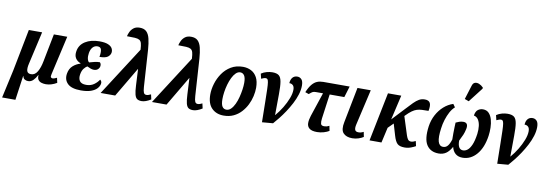

<svg xmlns="http://www.w3.org/2000/svg" viewBox="-98 -1329 5897 2077"><g transform="rotate(10 2850.0 -290.5)"><path d="M-28 233 40 -75 130 -536H276L195 -180Q182 -126 190 -97.5Q198 -69 236 -69Q279 -69 305.5 -114.5Q332 -160 345 -230L405 -536H552L455 -109Q448 -81 455 -73Q462 -65 473 -65Q484 -65 496.5 -70Q509 -75 520 -80L532 -26Q471 10 412 10Q386 10 363.5 3Q341 -4 328 -22Q315 -40 318 -73H315Q298 -39 274 -14.5Q250 10 217 10Q195 10 179 -0.5Q163 -11 158 -36H156L118 233Z M796 10Q694 10 650.5 -32.5Q607 -75 618 -143Q627 -198 662 -229.5Q697 -261 742 -274L743 -279Q706 -292 687 -322.5Q668 -353 676 -399Q687 -470 749.5 -509Q812 -548 905 -548Q966 -548 1000 -533.5Q1034 -519 1046 -496Q1058 -473 1054 -449Q1049 -422 1024 -402.5Q999 -383 933 -382Q942 -433 935 -462Q928 -491 893 -491Q862 -491 841 -468Q820 -445 813 -404Q807 -367 813 -340Q819 -313 833 -304Q859 -312 890.5 -319Q922 -326 947 -326Q964 -311 960 -283Q956 -262 939.5 -248Q923 -234 897 -234Q878 -234 859.5 -241.5Q841 -249 822 -258Q805 -249 786 -225.5Q767 -202 760 -161Q752 -115 771 -87Q790 -59 843 -59Q893 -59 928.5 -84.5Q964 -110 983 -141Q991 -136 997 -125Q1003 -114 1000 -98Q995 -70 972.5 -45.5Q950 -21 907 -5.5Q864 10 796 10Z M1013 0 1357 -535V-537Q1355 -582 1348 -606Q1341 -630 1324 -640Q1307 -650 1274.5 -652Q1242 -654 1187 -654Q1192 -677 1204.5 -703.5Q1217 -730 1242 -749.5Q1267 -769 1309 -769Q1356 -769 1382 -744Q1408 -719 1420 -670Q1432 -621 1437 -551L1463 -145Q1466 -100 1474.5 -82.5Q1483 -65 1504 -65Q1525 -65 1553 -80L1565 -26Q1538 -9 1512 0.5Q1486 10 1465 10Q1433 10 1415 -2Q1397 -14 1388 -48Q1379 -82 1376 -147L1367 -325H1365L1173 0Z M1577 0 1921 -535V-537Q1919 -582 1912 -606Q1905 -630 1888 -640Q1871 -650 1838.5 -652Q1806 -654 1751 -654Q1756 -677 1768.5 -703.5Q1781 -730 1806 -749.5Q1831 -769 1873 -769Q1920 -769 1946 -744Q1972 -719 1984 -670Q1996 -621 2001 -551L2027 -145Q2030 -100 2038.5 -82.5Q2047 -65 2068 -65Q2089 -65 2117 -80L2129 -26Q2102 -9 2076 0.5Q2050 10 2029 10Q1997 10 1979 -2Q1961 -14 1952 -48Q1943 -82 1940 -147L1931 -325H1929L1737 0Z M2365 10Q2284 10 2234 -40Q2184 -90 2184 -190Q2184 -247 2202.5 -309Q2221 -371 2258 -425Q2295 -479 2351 -512.5Q2407 -546 2482 -546Q2531 -546 2571.5 -525.5Q2612 -505 2636 -461Q2660 -417 2660 -346Q2660 -303 2649 -254Q2638 -205 2615 -158.5Q2592 -112 2556.5 -73.5Q2521 -35 2473.5 -12.5Q2426 10 2365 10ZM2383 -58Q2411 -58 2433.5 -80.5Q2456 -103 2473 -139Q2490 -175 2501 -218Q2512 -261 2518 -302.5Q2524 -344 2524 -377Q2524 -433 2507.5 -457.5Q2491 -482 2463 -482Q2437 -482 2415 -460.5Q2393 -439 2375.5 -403.5Q2358 -368 2346 -325.5Q2334 -283 2328 -241Q2322 -199 2322 -164Q2322 -107 2338 -82.5Q2354 -58 2383 -58Z M2683 -507Q2711 -526 2744 -534.5Q2777 -543 2805 -543Q2853 -543 2876.5 -524.5Q2900 -506 2908 -457.5Q2916 -409 2915 -320.5Q2914 -232 2913 -93H2915Q2954 -138 2987 -192.5Q3020 -247 3040.5 -300.5Q3061 -354 3061 -396Q3061 -430 3045 -445Q3029 -460 3005 -459Q3007 -499 3026.5 -521.5Q3046 -544 3079 -544Q3107 -544 3125.5 -523.5Q3144 -503 3144 -456Q3144 -409 3128 -357.5Q3112 -306 3085 -254.5Q3058 -203 3026.5 -155.5Q2995 -108 2963.5 -68.5Q2932 -29 2907 -1L2787 9Q2785 -124 2783.5 -212Q2782 -300 2780.5 -351.5Q2779 -403 2775 -428Q2771 -453 2764 -460.5Q2757 -468 2745 -468Q2735 -468 2723 -464Q2711 -460 2696 -453Z M3391 10Q3333 10 3307 -11Q3281 -32 3280.5 -68Q3280 -104 3295 -150L3383 -414H3304Q3282 -414 3269.5 -407.5Q3257 -401 3232 -379L3192 -393Q3216 -450 3242 -481Q3268 -512 3298 -524Q3328 -536 3364 -536H3654L3617 -414H3456L3419 -145Q3414 -106 3419.5 -85.5Q3425 -65 3456 -65Q3470 -65 3482 -68Q3494 -71 3512 -80L3523 -26Q3502 -12 3465.5 -1Q3429 10 3391 10Z M3778 10Q3711 10 3678.5 -26Q3646 -62 3664 -148L3740 -536H3886L3796 -145Q3787 -106 3794.5 -85.5Q3802 -65 3833 -65Q3847 -65 3859 -68Q3871 -71 3889 -80L3900 -26Q3879 -12 3846.5 -1Q3814 10 3778 10Z M3967 0 4075 -536H4221L4158 -264L4288 -403Q4329 -448 4359.5 -478.5Q4390 -509 4417.5 -524.5Q4445 -540 4480 -540Q4524 -540 4538 -512.5Q4552 -485 4540 -425Q4499 -425 4468.5 -423.5Q4438 -422 4412.5 -414Q4387 -406 4360 -386.5Q4333 -367 4297 -330L4292 -325L4357 -121Q4366 -94 4377.5 -79.5Q4389 -65 4411 -65Q4422 -65 4435.5 -69.5Q4449 -74 4461 -80L4473 -26Q4457 -16 4423.5 -3Q4390 10 4352 10Q4298 10 4273.5 -13Q4249 -36 4231 -97L4193 -225L4136 -168L4098 0Z M4571 -260Q4581 -330 4612 -388Q4643 -446 4689 -487Q4735 -528 4791 -546L4815 -512Q4786 -487 4764.5 -447Q4743 -407 4728 -359.5Q4713 -312 4707 -263Q4693 -163 4707 -116Q4721 -69 4762 -69Q4792 -69 4812 -92.5Q4832 -116 4847 -165Q4846 -198 4846.5 -233.5Q4847 -269 4848 -300.5Q4849 -332 4850 -351Q4866 -359 4887.5 -366.5Q4909 -374 4932 -374Q4990 -374 4976 -304Q4968 -265 4955.5 -236Q4943 -207 4922 -166Q4922 -69 4981 -69Q5006 -69 5029.5 -87Q5053 -105 5072.5 -149Q5092 -193 5103 -271Q5109 -318 5104 -359Q5099 -400 5081 -427.5Q5063 -455 5032 -461Q5039 -508 5063.5 -526Q5088 -544 5118 -544Q5159 -544 5183.5 -518Q5208 -492 5219.5 -451Q5231 -410 5232 -362.5Q5233 -315 5227 -273Q5208 -140 5143.5 -65Q5079 10 4989 10Q4941 10 4911 -15.5Q4881 -41 4870 -88Q4841 -36 4807 -13Q4773 10 4727 10Q4637 10 4594.5 -55Q4552 -120 4571 -260ZM4950 -603 4904 -620 4952 -774Q4961 -804 4982 -811Q5003 -818 5028 -808Q5053 -798 5075 -775L5074 -763Z M5267 -507Q5295 -526 5328 -534.5Q5361 -543 5389 -543Q5437 -543 5460.5 -524.5Q5484 -506 5492 -457.5Q5500 -409 5499 -320.5Q5498 -232 5497 -93H5499Q5538 -138 5571 -192.5Q5604 -247 5624.5 -300.5Q5645 -354 5645 -396Q5645 -430 5629 -445Q5613 -460 5589 -459Q5591 -499 5610.5 -521.5Q5630 -544 5663 -544Q5691 -544 5709.5 -523.5Q5728 -503 5728 -456Q5728 -409 5712 -357.5Q5696 -306 5669 -254.5Q5642 -203 5610.5 -155.5Q5579 -108 5547.5 -68.5Q5516 -29 5491 -1L5371 9Q5369 -124 5367.5 -212Q5366 -300 5364.5 -351.5Q5363 -403 5359 -428Q5355 -453 5348 -460.5Q5341 -468 5329 -468Q5319 -468 5307 -464Q5295 -460 5280 -453Z"/></g></svg>

Font: Noto Serif Condensed
Style: Bold Italic
Weight: 700
Width: 3
Italic angle: -12°
Designer: Monotype Design Team
Foundry: Monotype Imaging Inc.
Version: Version 2.014